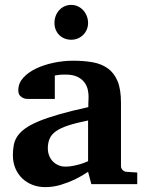

<svg xmlns="http://www.w3.org/2000/svg" viewBox="-20 -746 593 778"><path d="M350.1 0 336.9 -49.8Q311 -32.2 282.7 -18.6Q257.8 -6.8 227.1 2.7Q196.3 12.2 163.1 12.2Q135.7 12.2 112.1 3.2Q88.4 -5.9 70.6 -22.7Q52.7 -39.6 42.5 -63.5Q32.2 -87.4 32.2 -117.2Q32.2 -139.6 35.9 -158.7Q39.6 -177.7 50.5 -194.1Q61.5 -210.4 82 -225.3Q102.5 -240.2 136.5 -254.4Q170.4 -268.6 219.7 -282.7Q269 -296.9 337.9 -312V-324.2Q337.9 -331.5 338.4 -337.4Q338.4 -344.2 338.9 -351.1Q339.4 -365.2 335.9 -381.6Q332.5 -397.9 322.3 -411.9Q312 -425.8 293.5 -434.8Q274.9 -443.8 245.1 -443.8Q234.9 -443.8 226.8 -443.4Q218.8 -442.9 213.4 -441.9Q207 -440.9 202.1 -439.9V-345.2H99.1Q86.4 -344.2 76.7 -347.7Q68.4 -350.6 61.3 -357.9Q54.2 -365.2 54.2 -380.9Q54.2 -408.7 74 -430.7Q93.8 -452.6 125.7 -468Q157.7 -483.4 197.5 -491.7Q237.3 -500 276.9 -500Q319.8 -500 355.5 -493.7Q391.1 -487.3 416.7 -469Q442.4 -450.7 456.3 -417.5Q470.2 -384.3 470.2 -330.1V-73.2Q470.2 -64 476.6 -57.4Q482.9 -50.8 492.2 -49.8L536.1 -46.9V0ZM336.9 -257.8Q288.6 -248 257.1 -237.8Q225.6 -227.5 207 -214.4Q188.5 -201.2 181.2 -184.3Q173.8 -167.5 173.8 -145Q173.8 -129.4 179 -116Q184.1 -102.5 193.6 -92.5Q203.1 -82.5 216.3 -76.7Q229.5 -70.8 245.1 -70.8Q261.2 -70.8 277.6 -74.2Q293.9 -77.6 307.1 -81.5Q322.8 -86.4 336.9 -92.8ZM336.9 -652.8Q336.9 -639.2 331.8 -626.7Q326.7 -614.3 317.4 -605Q308.1 -595.7 295.7 -590.3Q283.2 -585 268.6 -585Q253.9 -585 241.5 -590.1Q229 -595.2 220 -604.2Q210.9 -613.3 205.8 -625.7Q200.7 -638.2 200.7 -652.8Q200.7 -668 205.6 -681.2Q210.4 -694.3 219.5 -704.3Q228.5 -714.4 241 -720.2Q253.4 -726.1 268.6 -726.1Q282.7 -726.1 295.2 -720.5Q307.6 -714.8 316.9 -704.8Q326.2 -694.8 331.5 -681.4Q336.9 -668 336.9 -652.8Z"/></svg>

Font: Charis SIL
Style: Bold
Weight: 700
Foundry: SIL International
Version: Version 4.112